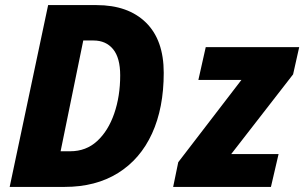

<svg xmlns="http://www.w3.org/2000/svg" viewBox="-20 -734 1195 754"><path d="M18 0 169 -714H359Q483 -714 553 -645.5Q623 -577 623 -448Q623 -310 577 -209.5Q531 -109 443.5 -54.5Q356 0 234 0ZM218 -140H256Q318 -140 361.5 -180Q405 -220 428.5 -288Q452 -356 452 -438Q452 -507 424 -541Q396 -575 347 -575H307ZM660 0 680 -97 928 -420H759L788 -549H1155L1131 -442L888 -129H1074L1044 0Z"/></svg>

Font: Noto Sans Disp ExtBd
Style: Italic
Weight: 800
Italic angle: -12°
Designer: Monotype Design Team
Foundry: Monotype Imaging Inc.
Version: Version 2.000;GOOG;noto-source:20170915:90ef993387c0